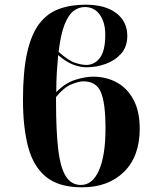

<svg xmlns="http://www.w3.org/2000/svg" viewBox="-20 -789 644 819"><path d="M330 10Q231 10 176.5 -34.5Q122 -79 100 -162.5Q78 -246 78 -363Q78 -484 95.5 -563Q113 -642 147 -687Q181 -732 231 -750.5Q281 -769 345 -769Q429 -769 476 -733Q523 -697 523 -636Q523 -590 497 -560.5Q471 -531 431 -516.5Q391 -502 349 -502Q323 -502 293 -513Q263 -524 228 -554Q225 -521 222.5 -482Q220 -443 220 -396Q258 -435 301 -448.5Q344 -462 376 -462Q433 -462 478 -437.5Q523 -413 549.5 -363.5Q576 -314 576 -240Q576 -122 509 -56Q442 10 330 10ZM342 -759Q316 -759 294 -742.5Q272 -726 255.5 -684.5Q239 -643 230 -568Q271 -531 299.5 -521.5Q328 -512 348 -512Q383 -512 406 -542Q429 -572 429 -641Q429 -694 405.5 -726.5Q382 -759 342 -759ZM219 -358Q219 -229 228.5 -150.5Q238 -72 261.5 -36Q285 0 325 0Q375 0 402.5 -63Q430 -126 430 -241Q430 -351 410 -396.5Q390 -442 336 -442Q315 -442 283 -428.5Q251 -415 219 -375Q219 -367 219 -358Z"/></svg>

Font: Noto Serif Display SemiCondensed
Style: Bold
Weight: 700
Width: 4
Designer: Monotype Design Team
Foundry: Monotype Imaging Inc.
Version: Version 2.009